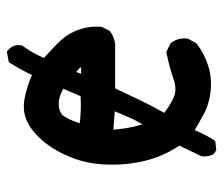

<svg xmlns="http://www.w3.org/2000/svg" viewBox="-64 -540 629 540"><g transform="rotate(-90 250.0 -270.5)"><path d="M94.2 22 88.4 18.1 85.9 16.6 85 14.2Q77.6 -0.5 80.1 -17.1L80.6 -18.6L81.1 -20L109.9 -80.1Q80.1 -125 67.9 -174.3Q54.7 -226.6 56.6 -283.7Q58.6 -340.8 78.1 -387.7Q97.2 -434.1 124.5 -465.3Q152.3 -497.6 181.6 -509.8Q211.9 -522.9 250.5 -513.7Q265.6 -510.3 280.3 -505.4Q294.9 -500.5 308.6 -494.6Q323.2 -525.9 342.3 -556.2L344.7 -559.6L348.6 -560.5L370.1 -564.5L375 -564.9L378.4 -562Q396.5 -546.4 391.6 -523.4L391.1 -521.5L389.6 -519.5Q379.4 -505.9 371.1 -490.7Q362.8 -475.6 356.4 -460.9Q375 -444.3 387.9 -431.9Q400.9 -419.4 409.2 -409.7Q418.5 -399.4 425.3 -387Q432.1 -374.5 437 -360.4Q446.3 -332.5 444.3 -301.3V-299.3L443.4 -297.4L433.6 -277.8L432.6 -275.9L430.7 -274.4Q415 -263.2 396.5 -260.7H396H395.5H271Q253.4 -224.6 237.3 -189.9Q221.2 -156.2 202.1 -122.6Q222.2 -106.9 244.1 -96.7Q267.1 -85.9 296.4 -96.2Q330.6 -107.9 370.1 -116.2L373.5 -116.7L376.5 -115.2L396 -105.5L397.9 -104.5L399.4 -102.5Q413.6 -84 411.1 -58.6V-56.6L410.2 -54.7L398.4 -33.2L397 -31.7L395.5 -30.3Q366.7 -8.8 333 1.5Q315.9 6.8 298.1 8.3Q280.3 9.8 262.2 7.8Q250 6.3 238.8 3.7Q227.5 1 216.8 -2.9Q206.1 -6.8 196.3 -12.7Q174.3 -24.4 153.3 -37.1Q142.1 -8.3 125.5 17.1L122.6 21L118.2 21.5L100.6 23.4L97.2 23.9ZM169.9 -184.1Q175.3 -192.9 179.9 -201.7Q184.6 -210.4 188.5 -219.7L206.5 -261.7L154.8 -265.6Q155.8 -255.9 156.7 -246.6Q157.7 -237.3 159.2 -228.8Q160.6 -220.2 162.4 -212.4Q164.1 -204.6 166 -197.5Q168 -190.4 169.9 -184.1ZM249 -357.9 270 -406.7Q246.6 -418.9 230 -419.4Q210.9 -419.9 198.2 -411.1Q194.3 -408.7 187 -395Q179.7 -381.3 172.9 -360.4Q209 -355.5 249 -357.9ZM316.9 -370.1 312 -356.4H331.1Q329.1 -359.4 326.9 -361.6Q324.7 -363.8 322.3 -366Q319.8 -368.2 316.9 -370.1Z"/></g></svg>

Font: NaikaiFont
Style: Bold
Weight: 700
Version: Version 1.89